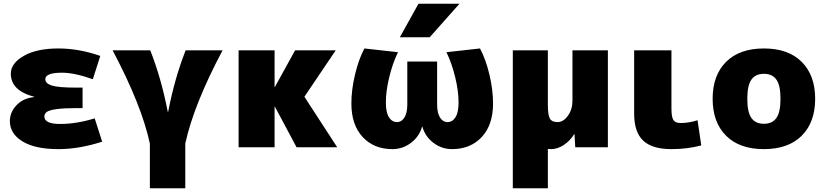

<svg xmlns="http://www.w3.org/2000/svg" viewBox="-20 -790 4421 1030"><path d="M163 -271Q38 -304 38 -395Q38 -450 107 -490Q176 -530 293 -530Q404 -530 518 -490L478 -365Q379 -400 313 -400Q223 -400 223 -365Q223 -342 258.5 -331Q294 -320 388 -320H423V-210H388Q321 -210 282.5 -204.5Q244 -199 231 -189.5Q218 -180 218 -165Q218 -125 303 -125Q390 -125 488 -155L528 -30Q405 10 293 10Q168 10 100.5 -31.5Q33 -73 33 -140Q33 -189 69.5 -226.5Q106 -264 163 -269Z M974 220H784V-20Q739 -228 584 -520H786Q845 -371 880 -190H882Q917 -371 976 -520H1174Q1019 -228 974 -20Z M1455 -324 1563 -520H1781L1613 -271L1789 0H1571L1455 -217H1453V0H1260V-520H1453V-324Z M2246 -110H2244Q2229 -57 2184.5 -23.5Q2140 10 2085 10Q1986 10 1925.5 -55Q1865 -120 1865 -235Q1865 -308 1884.5 -390Q1904 -472 1935 -530L2115 -510Q2086 -450 2068 -375.5Q2050 -301 2050 -240Q2050 -187 2066.5 -161Q2083 -135 2110 -135Q2134 -135 2149.5 -159.5Q2165 -184 2165 -230V-460H2325V-230Q2325 -184 2340.5 -159.5Q2356 -135 2380 -135Q2407 -135 2423.5 -161Q2440 -187 2440 -240Q2440 -301 2422 -375.5Q2404 -450 2375 -510L2555 -530Q2586 -472 2605.5 -390Q2625 -308 2625 -235Q2625 -120 2564.5 -55Q2504 10 2405 10Q2350 10 2305.5 -23.5Q2261 -57 2246 -110ZM2285 -590H2125L2225 -770H2445Z M3051 -520H3241V0H3066L3062 -70H3060Q3038 -34 3004 -12Q2970 10 2937 10Q2934 10 2928 9.5Q2922 9 2919 9V220H2731V-520H2919V-230Q2919 -172 2930 -153.5Q2941 -135 2971 -135Q3002 -135 3026.5 -169Q3051 -203 3051 -250Z M3582 -520V-210Q3582 -162 3592.5 -146Q3603 -130 3632 -130Q3676 -130 3722 -145L3742 -10Q3668 10 3582 10Q3479 10 3430.5 -35.5Q3382 -81 3382 -180V-520Z M3875 -458Q3947 -530 4078 -530Q4209 -530 4281 -458Q4353 -386 4353 -260Q4353 -134 4281 -62Q4209 10 4078 10Q3947 10 3875 -62Q3803 -134 3803 -260Q3803 -386 3875 -458ZM4011 -157Q4033 -126 4078 -126Q4123 -126 4145 -157Q4167 -188 4167 -260Q4167 -332 4145 -363Q4123 -394 4078 -394Q4033 -394 4011 -363Q3989 -332 3989 -260Q3989 -188 4011 -157Z"/></svg>

Font: M PLUS 1p Black
Style: Regular
Weight: 900
Version: Version 1.061